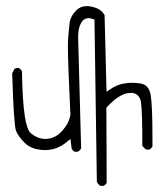

<svg xmlns="http://www.w3.org/2000/svg" viewBox="-20 -502 540 631"><path d="M319.8 108.9Q327.1 105.5 330.6 98.6L329.6 -147.5Q336.4 -155.8 341.3 -160.2Q371.1 -189.9 398.9 -195.8Q404.8 -196.8 410.2 -196.8Q424.8 -196.8 433.1 -188Q440.4 -181.2 442.9 -168.5Q447.8 -141.6 447.8 -22.9Q453.6 -14.6 460.9 -10.3H470.7Q477.5 -14.2 481 -20.5Q481 -33.7 481 -53.2Q481 -154.8 475.1 -190.4Q469.2 -223.1 442.4 -227.5Q428.7 -230 416 -230Q403.3 -230 390.6 -228Q365.2 -224.6 342.8 -209L330.1 -200.2L323.7 -452.1Q312.5 -473.6 281.2 -480Q272.5 -481.9 265.1 -481.9Q244.6 -481.9 231 -468.3Q210.9 -448.2 208.5 -424.3Q203.1 -377 203.1 -350.6Q203.1 -299.3 211.4 -124.5Q207 -97.7 186 -73.7Q161.6 -45.4 128.9 -45.4Q104 -45.4 81.1 -64.5Q68.4 -75.2 61.5 -120.6Q53.7 -170.9 52.2 -267.6Q48.8 -274.9 41 -278.8Q40.5 -278.8 40 -278.8Q32.7 -278.8 27.8 -275.9L20 -260.7Q22.9 -167.5 26.1 -124.8Q29.3 -82 32.2 -73.2Q39.6 -54.2 61.5 -32.2Q83.5 -10.3 125 -8.8Q126.5 -8.8 128.4 -8.8Q167.5 -8.8 199.7 -35.6L211.4 -45.4L215.3 -14.6Q218.3 -6.8 225.6 -3.4H235.4Q242.7 -6.8 246.6 -14.6Q236.8 -372.6 236.8 -378.4Q236.8 -384.3 237.3 -393.1Q238.8 -412.1 246.1 -425.8Q249 -431.2 252.4 -434.6Q260.3 -442.4 271 -442.4Q277.3 -442.4 285.2 -439.5L290.5 -437.5L298.3 95.2Q301.8 104 310.5 108.9Z"/></svg>

Font: NaikaiFont
Style: Light
Weight: 300
Version: Version 1.89